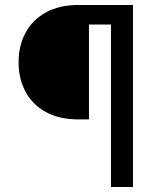

<svg xmlns="http://www.w3.org/2000/svg" viewBox="-20 -747 639 767"><path d="M511.2 -648.9H335.4V-270H293.9Q216.3 -270 162.8 -299.6Q109.4 -329.1 81.8 -380.9Q54.2 -432.6 54.2 -498.5Q54.2 -564 81.8 -615.7Q109.4 -667.5 163.1 -697.3Q216.8 -727.1 293.9 -727.1H511.2ZM423.3 0V-727.1H511.2V0Z"/></svg>

Font: Sahel VF Regular
Style: Regular
Weight: 400
Foundry: Saber Rastikerdar (saber.rastikerdar@gmail.com)
Version: Version 3.4.0